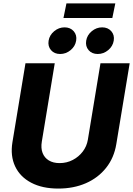

<svg xmlns="http://www.w3.org/2000/svg" viewBox="-20 -1100 783 1130"><path d="M323.2 9.8Q229 9.8 163.6 -24.7Q98.1 -59.1 69.1 -120.8Q40 -182.6 53.2 -263.2L129.9 -727.5H302.2L226.1 -266.6Q219.7 -228 230.7 -199.7Q241.7 -171.4 267.3 -155.8Q293 -140.1 330.6 -140.1Q373 -140.1 408.4 -158.7Q443.8 -177.2 467.3 -208.3Q490.7 -239.3 497.1 -277.8L571.3 -727.5H743.2L664.6 -252.4Q651.4 -171.4 604.5 -112.3Q557.6 -53.2 485.4 -21.7Q413.1 9.8 323.2 9.8ZM555.2 -782.2Q521 -782.2 501.5 -804.9Q481.9 -827.6 487.3 -860.8Q492.7 -893.6 520 -916.3Q547.4 -939 581.1 -939Q615.2 -939 635 -916.3Q654.8 -893.6 649.4 -860.8Q644 -827.6 616.7 -804.9Q589.4 -782.2 555.2 -782.2ZM334 -782.2Q299.8 -782.2 280.3 -804.9Q260.7 -827.6 266.1 -860.8Q271.5 -893.6 298.8 -916.3Q326.2 -939 359.9 -939Q394 -939 413.8 -916.3Q433.6 -893.6 428.2 -860.8Q422.9 -827.6 395.5 -804.9Q368.2 -782.2 334 -782.2ZM658.7 -1080.1 641.1 -994.1H353.5L371.1 -1080.1Z"/></svg>

Font: Inter 18pt ExtraBold
Style: Italic
Weight: 800
Italic angle: -9.3988°
Designer: Rasmus Andersson
Foundry: rsms
Version: Version 4.001;git-66647c0bb